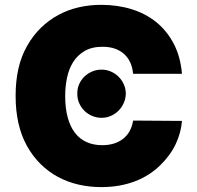

<svg xmlns="http://www.w3.org/2000/svg" viewBox="-20 -757 808 787"><path d="M44 -363.6Q44 -425.4 55.6 -476Q67.1 -526.6 90.9 -568.5Q115.1 -611.2 147.5 -642.8Q180 -674.4 218.9 -695.5Q257.8 -716.6 302.2 -726.9Q346.6 -737.2 394.9 -737.2Q460.9 -737.2 518.8 -719.5Q576.7 -701.7 620.6 -666.2Q664.4 -630.7 692.1 -577.8Q719.8 -524.9 725.9 -454.5H525.6Q523.4 -479.4 514.4 -499.8Q505.3 -520.2 489.5 -534.8Q473.7 -549.4 451.5 -557.4Q429.3 -565.3 400.6 -565.3Q356.5 -565.3 327.1 -548.1Q297.6 -530.9 279.8 -502.5Q262.1 -474.1 254.6 -437.9Q247.2 -401.6 247.2 -363.6Q247.2 -313.6 257.5 -275.7Q267.8 -237.9 287.1 -212.7Q306.5 -187.5 334.7 -174.7Q362.9 -161.9 399.1 -161.9Q426.1 -161.9 448 -169Q469.8 -176.1 485.8 -189.1Q501.8 -202.1 511.9 -220.7Q522 -239.3 525.6 -262.8L725.9 -261.4Q722.3 -213.8 700.5 -167.1Q678.6 -120.4 636.7 -79.5Q616.1 -59.3 590.7 -42.8Q565.3 -26.3 535.2 -14.6Q505 -2.8 470 3.6Q435 9.9 394.9 9.9Q346.6 9.9 301.8 -0.4Q257.1 -10.7 218 -31.6Q179 -52.6 146.5 -84.5Q114 -116.5 90.2 -159.4Q44 -242.9 44 -363.6ZM296.9 -373.6Q296.5 -394.2 304.5 -412.1Q312.5 -430 326.2 -443.2Q339.8 -456.3 358 -464Q376.1 -471.6 396.3 -471.6Q416.5 -471.6 434.5 -463.8Q452.4 -456 465.9 -442.6Q479.4 -429.3 487.4 -411.6Q495.4 -393.8 495.7 -373.6Q495.4 -353.3 487.4 -335.2Q479.4 -317.1 466.1 -303.6Q452.8 -290.1 434.8 -282.1Q416.9 -274.1 396.3 -274.1Q375.7 -274.1 357.4 -282Q339.1 -289.8 325.6 -303.3Q312.1 -316.8 304.3 -334.9Q296.5 -353 296.9 -373.6Z"/></svg>

Font: Inter P Black
Style: Regular
Weight: 900
Designer: Rasmus Andersson
Foundry: rsms
Version: Version 3.018;git-588b23468